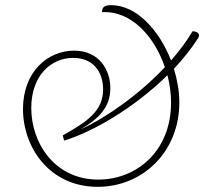

<svg xmlns="http://www.w3.org/2000/svg" viewBox="-20 -708 832 743"><path d="M725 -587C703 -549 674 -511 642 -474C597 -589 510 -688 410 -688C386 -688 375 -682 375 -661C489 -667 578 -566 618 -448C520 -344 394 -254 293 -208C360 -248 407 -291 407 -367C407 -437 364 -512 267 -512C164 -512 69 -430 69 -286C69 -136 173 15 358 15C531 15 674 -119 674 -312C674 -354 666 -399 653 -442C688 -479 720 -519 747 -561C756 -575 745 -587 725 -587ZM360 -13C193 -13 101 -153 101 -290C101 -416 178 -484 263 -484C344 -484 379 -426 379 -362C379 -277 315 -236 223 -184L228 -164C336 -196 498 -289 628 -417C637 -382 642 -346 642 -312C642 -122 508 -13 360 -13Z"/></svg>

Font: Arima Koshi Thin
Style: Regular
Weight: 250
Designer: Joana Correia and Natanael Gama
Foundry: NDISCOVER
Version: Version 1.019;PS 001.019;hotconv 1.0.88;makeotf.lib2.5.64775